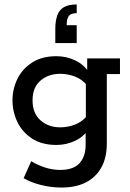

<svg xmlns="http://www.w3.org/2000/svg" viewBox="-20 -660 581 861"><path d="M256 181Q209 181 163.5 169.5Q118 158 86 139L120 63Q150 81 183 91.5Q216 102 250 102Q309 102 336.5 72Q364 42 364 -10V-71L379 -83Q357 -48 317.5 -29Q278 -10 233 -10Q168 -10 124 -38.5Q80 -67 58 -113Q36 -159 36 -210Q36 -261 58 -306Q80 -351 124 -379.5Q168 -408 233 -408Q278 -408 317.5 -389Q357 -370 379 -335L371 -331V-398H518V-328H459V-16Q459 47 434.5 91Q410 135 365 158Q320 181 256 181ZM250 -89Q284 -89 315.5 -101Q347 -113 370 -140L365 -106V-310L370 -278Q347 -305 315.5 -317Q284 -329 250 -329Q197 -329 161.5 -298.5Q126 -268 126 -210Q126 -152 161.5 -120.5Q197 -89 250 -89ZM324 -640V-601Q299 -601 289 -589Q279 -577 279 -547H324V-467H228V-531Q228 -565 236.5 -590Q245 -615 266 -627.5Q287 -640 324 -640Z"/></svg>

Font: Rokkitt SemiBold Medium
Style: Regular
Weight: 500
Version: Version 3.103